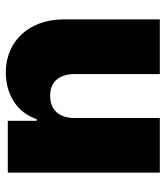

<svg xmlns="http://www.w3.org/2000/svg" viewBox="28 -613 593 689"><g transform="rotate(90 324.5 -268.5)"><path d="M245.7 -545.5V-238.6Q246.1 -197.8 266.2 -174.9Q286.2 -152 323.9 -152Q361.5 -152 382.5 -174.9Q403.4 -197.8 403.4 -238.6V-545.5H599.4V0H413.4V-103.7H407.7Q398.8 -77.8 383 -57.2Q367.2 -36.6 345.5 -22.4Q323.9 -8.2 297.2 -0.5Q270.6 7.1 240.1 7.1Q197.1 7.1 162.1 -8.2Q127.1 -23.4 102.3 -50.6Q77.4 -77.8 63.7 -115.2Q50.1 -152.7 49.7 -197.4V-545.5Z"/></g></svg>

Font: Inter P Black
Style: Regular
Weight: 900
Designer: Rasmus Andersson
Foundry: rsms
Version: Version 3.018;git-588b23468